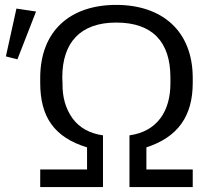

<svg xmlns="http://www.w3.org/2000/svg" viewBox="-20 -763 872 783"><path d="M144 0H400V-211C345 -219 304 -242 276 -280C248 -319 234 -366 235 -423L234 -447C234 -591 309 -671 454 -671C601 -671 675 -593 675 -447V-423C675 -312 623 -227 508 -211V0H766V-72H577V-162C706 -204 766 -290 766 -425V-445C766 -637 641 -743 454 -743C266 -743 144 -637 144 -445V-425C144 -286 201 -203 335 -162V-72H144ZM51 -521 127 -716 47 -728 4 -533Z"/></svg>

Font: Cheyenne Sans
Style: Regular
Weight: 400
Designer: The Public Sans project authors (U.S. Web Design System), Libre Franklin designed by Pablo Impallari and Rodrigo Fuenzal
Foundry: The Cheyenne Sans Project Authors
Version: Version 2.007